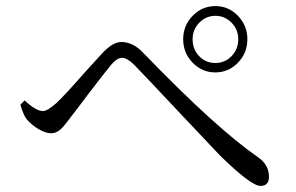

<svg xmlns="http://www.w3.org/2000/svg" viewBox="-20 -692 974 631"><path d="M836 -81Q805 -81 702 -182Q673 -212 565 -327Q457 -442 422 -478Q398 -502 381 -502Q365 -502 346 -480Q330 -461 271 -384Q226 -324 210 -304Q208 -302 205 -297Q187 -273 178 -266Q164 -254 148 -254Q130 -254 106 -268Q83 -282 68 -300Q57 -313 47 -348L61 -362Q98 -327 121 -327Q136 -327 165 -353Q191 -377 264 -460Q306 -506 318 -519Q351 -554 379 -554Q418 -554 452 -517Q691 -270 827 -176Q864 -151 864 -111Q864 -81 836 -81ZM688 -672Q731 -672 762 -640Q793 -608 793 -563Q793 -518 762 -486Q731 -454 687.5 -454Q644 -454 613 -486Q582 -518 582 -563Q582 -608 613 -640Q644 -672 688 -672ZM688 -485Q719 -485 741 -507.5Q763 -530 763 -563Q763 -595 741 -617.5Q719 -640 688 -640Q657 -640 635 -617.5Q613 -595 613 -563Q613 -530 634.5 -507.5Q656 -485 688 -485Z"/></svg>

Font: GenRyuMin TW R
Style: Regular
Weight: 400
Version: Version 1.501;PS 1;hotconv 16.6.51;makeotf.lib2.5.65220